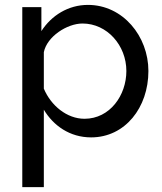

<svg xmlns="http://www.w3.org/2000/svg" viewBox="-20 -551 663 784"><path d="M352 10C491 10 586 -112 586 -261C586 -403 482 -531 339 -531C259 -531 190 -488 149 -424V-522H71V213H159V-103C198 -38 265 10 352 10ZM325 -66C253 -66 188 -120 159 -189V-338C172 -402 254 -455 317 -455C417 -455 496 -366 496 -261C496 -162 429 -66 325 -66Z"/></svg>

Font: Raleway Med
Style: Regular
Weight: 500
Designer: Matt McInerney, Pablo Impallari, Rodrigo Fuenzalida
Foundry: Matt McInerney, Pablo Impallari, Rodrigo Fuenzalida
Version: Version 3.00 July 28, 2015